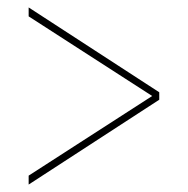

<svg xmlns="http://www.w3.org/2000/svg" viewBox="-20 -615 505 516"><path d="M57 -119V-143L389 -357L57 -571V-595L408 -367V-347Z"/></svg>

Font: Noto Serif Display Condensed SemiBold
Style: Regular
Weight: 600
Width: 3
Designer: Monotype Design Team
Foundry: Monotype Imaging Inc.
Version: Version 2.009